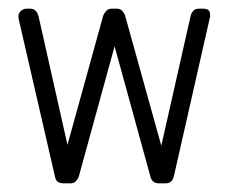

<svg xmlns="http://www.w3.org/2000/svg" viewBox="-20 -424 526 444"><path d="M382 -16Q378 0 363 0H348Q332 0 328 -15L245 -317L162 -15Q160 -10 155.5 -5Q151 0 143 0H128Q120 0 114.5 -3Q109 -6 107 -16L23 -381Q21 -392 27.5 -398Q34 -404 42 -404H49Q58 -404 62.5 -399Q67 -394 69 -387L136 -89L219 -389Q222 -395 226.5 -399.5Q231 -404 239 -404H250Q258 -404 262.5 -399Q267 -394 269 -389L353 -87L421 -388Q422 -393 426.5 -398.5Q431 -404 441 -404H449Q463 -404 465 -395.5Q467 -387 465 -382Z"/></svg>

Font: Chathura
Style: Bold
Weight: 700
Designer: Appaji Ambarisha Darbha
Foundry: Aditya Fonts
Version: Version 1.002 2016